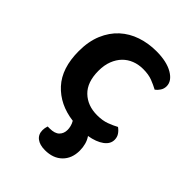

<svg xmlns="http://www.w3.org/2000/svg" viewBox="-199 -587 882 882"><g transform="rotate(45 242.0 -146.0)"><path d="M308 -387Q278 -387 252.5 -377Q227 -367 208.5 -348Q190 -329 179 -301Q168 -273 168 -236Q168 -162 207 -124.5Q246 -87 308 -87Q343 -87 368.5 -96.5Q394 -106 414 -117Q428 -107 436.5 -94Q445 -81 445 -64Q445 -37 418.5 -17.5Q392 2 346 10Q357 26 362 45Q367 64 367 84Q367 135 336 165.5Q305 196 252 196Q218 196 198.5 181Q179 166 179 138Q179 125 184 110H197Q230 110 245 95Q260 80 260 56Q260 46 257 34Q254 22 247 10Q153 -2 96.5 -63.5Q40 -125 40 -236Q40 -299 60 -346.5Q80 -394 114.5 -425.5Q149 -457 195 -472.5Q241 -488 293 -488Q360 -488 400 -464.5Q440 -441 440 -407Q440 -391 431.5 -378Q423 -365 412 -357Q392 -368 367.5 -377.5Q343 -387 308 -387Z"/></g></svg>

Font: Baloo Bhaina 2 SemiBold
Style: Regular
Weight: 600
Designer: Yesha Goshar, Manish Minz, Shuchita Grover and Ek Type
Foundry: Ek Type
Version: Version 1.640;hotconv 1.0.111;makeotfexe 2.5.65597; ttfautoh